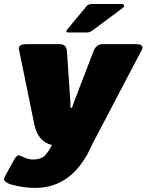

<svg xmlns="http://www.w3.org/2000/svg" viewBox="-51 -720 730 957"><path d="M288.3 -558.3Q280 -558.3 280 -564.2Q280.8 -565 280.8 -565.8Q280.8 -570 285 -574.2L379.2 -687.5Q388.3 -700 406.7 -700H552.5Q567.5 -700 567.5 -692.5V-690.8Q565.8 -685 562.5 -681.7L410 -568.3Q395.8 -558.3 384.2 -558.3ZM-30.8 172.5Q-30.8 166.7 -19.2 145.8L20 75Q32.5 54.2 41.7 54.2Q47.5 54.2 69.2 64.6Q90.8 75 113.3 75Q150.8 75 170 57.5Q189.2 40 207.5 2.5Q138.3 -13.3 120 -100L45 -466.7Q42.5 -471.7 42.5 -477.5V-479.2Q45 -500 79.2 -500H245.8Q279.2 -500 282.5 -466.7L300 -208.3V-183.3H304.2H308.3L316.7 -208.3L415.8 -466.7Q429.2 -500 462.5 -500H629.2Q659.2 -500 659.2 -481.7Q659.2 -473.3 653.3 -466.7L408.3 0Q314.2 216.7 124.2 216.7Q67.5 216.7 5.8 200Q-7.5 196.7 -19.2 188.8Q-30.8 180.8 -30.8 172.5Z"/></svg>

Font: BoonTook Mon
Style: Italic
Weight: 400
Italic angle: -9°
Designer: Sungsit Sawaiwan
Foundry: FontUni
Version: Version 3.0